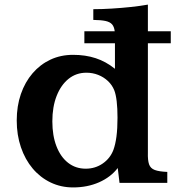

<svg xmlns="http://www.w3.org/2000/svg" viewBox="-20 -800 797 840"><path d="M495.1 -64.9Q464.4 -24.9 413.3 -2.4Q362.3 20 299.8 20Q246.6 20 201.4 -1.7Q156.2 -23.4 123 -62.7Q89.8 -102.1 71.5 -155.8Q53.2 -209.5 53.2 -272.9Q53.2 -335.9 71.3 -388.4Q89.4 -440.9 122.6 -479.5Q155.8 -518.1 200.7 -539.1Q245.6 -560.1 299.8 -560.1Q354 -560.1 398.7 -545.4Q443.4 -530.8 482.9 -499V-610.8H349.1V-663.1H481.9Q479.5 -683.1 470.2 -693.6Q460.9 -704.1 441.4 -708.3Q421.9 -712.4 388.2 -712.9V-759.8Q426.8 -759.8 469.5 -762.5Q512.2 -765.1 553.2 -769.5Q594.2 -773.9 627 -779.8V-663.1H727.1V-610.8H627V-132.8Q626 -99.1 632.1 -81.3Q638.2 -63.5 657 -56.4Q675.8 -49.3 711.9 -47.9V0H502.9ZM357.9 -481.9Q313.5 -481.9 280 -455.1Q246.6 -428.2 227.8 -380.4Q209 -332.5 209 -269Q209 -206.5 227.1 -159.9Q245.1 -113.3 278.1 -87.6Q311 -62 355 -62Q396.5 -62 429.2 -84.5Q461.9 -106.9 476.1 -144Q484.9 -168 489.5 -202.6Q494.1 -237.3 494.1 -285.2Q494.1 -326.2 490.5 -356.9Q486.8 -387.7 480 -404.8Q470.7 -428.2 452.1 -445.6Q433.6 -462.9 409.4 -472.4Q385.3 -481.9 357.9 -481.9Z"/></svg>

Font: BIZ UDPMincho
Style: Bold
Weight: 700
Designer: TypeBank Co., Ltd.
Foundry: Morisawa Inc.
Version: Version 1.06